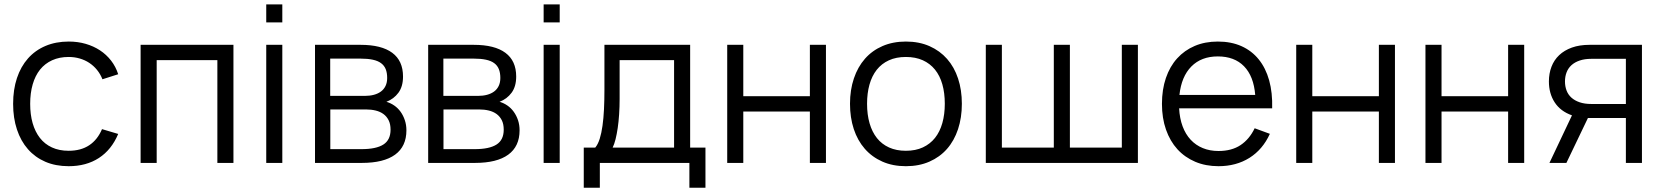

<svg xmlns="http://www.w3.org/2000/svg" viewBox="-20 -745 7598 878"><path d="M294 15Q234.5 15 187.5 -5.2Q140.5 -25.5 107.8 -62.8Q75 -100 57.5 -152.8Q40 -205.5 40 -270Q40 -335.5 57.5 -388Q75 -440.5 108 -477.8Q141 -515 188.2 -535Q235.5 -555 294.5 -555Q335.5 -555 371.8 -544.5Q408 -534 437.2 -514.8Q466.5 -495.5 488 -467.8Q509.5 -440 520.5 -405.5L448.5 -382.5Q439 -406.5 423.5 -425.5Q408 -444.5 388.2 -457.5Q368.5 -470.5 344.5 -477.5Q320.5 -484.5 294 -484.5Q251.5 -484.5 218.5 -469.5Q185.5 -454.5 163.2 -426.8Q141 -399 129.5 -359.2Q118 -319.5 118 -270Q118 -221.5 129.2 -182Q140.5 -142.5 162.5 -114.2Q184.5 -86 217.5 -70.8Q250.5 -55.5 294 -55.5Q350 -55.5 388 -80.8Q426 -106 446.5 -154.5L520.5 -132.5Q490 -60 432.2 -22.5Q374.5 15 294 15Z M623 0V-540H1047.5V0H974V-470H696.5V0Z M1197.5 -642.5V-725H1271V-642.5ZM1197.5 0V-540H1271V0Z M1634.5 0H1420.5V-540H1629Q1724.5 -540 1773.8 -503.5Q1823 -467 1823 -395Q1823 -349.5 1802 -321Q1781 -292.5 1747 -279.5Q1766 -274 1782.8 -262.5Q1799.5 -251 1811.8 -234Q1824 -217 1831.2 -195.5Q1838.5 -174 1838.5 -149Q1838.5 -75.5 1786.8 -37.8Q1735 0 1634.5 0ZM1628 -477H1490V-306.5H1648Q1671 -306.5 1689.8 -311.5Q1708.5 -316.5 1722 -326.5Q1735.5 -336.5 1743 -352Q1750.5 -367.5 1750.5 -388.5Q1750.5 -412 1743.8 -428.8Q1737 -445.5 1722.5 -456.2Q1708 -467 1684.5 -472Q1661 -477 1628 -477ZM1633 -63Q1700 -63 1733 -84Q1766 -105 1766 -152Q1766 -177.5 1757.2 -195Q1748.5 -212.5 1733.5 -223.5Q1718.5 -234.5 1698 -239.5Q1677.5 -244.5 1654 -244.5H1490.5V-63Z M2152 0H1938V-540H2146.5Q2242 -540 2291.2 -503.5Q2340.5 -467 2340.5 -395Q2340.5 -349.5 2319.5 -321Q2298.5 -292.5 2264.5 -279.5Q2283.5 -274 2300.2 -262.5Q2317 -251 2329.2 -234Q2341.5 -217 2348.8 -195.5Q2356 -174 2356 -149Q2356 -75.5 2304.2 -37.8Q2252.5 0 2152 0ZM2145.5 -477H2007.5V-306.5H2165.5Q2188.5 -306.5 2207.2 -311.5Q2226 -316.5 2239.5 -326.5Q2253 -336.5 2260.5 -352Q2268 -367.5 2268 -388.5Q2268 -412 2261.2 -428.8Q2254.5 -445.5 2240 -456.2Q2225.5 -467 2202 -472Q2178.5 -477 2145.5 -477ZM2150.5 -63Q2217.5 -63 2250.5 -84Q2283.5 -105 2283.5 -152Q2283.5 -177.5 2274.8 -195Q2266 -212.5 2251 -223.5Q2236 -234.5 2215.5 -239.5Q2195 -244.5 2171.5 -244.5H2008V-63Z M2466 -642.5V-725H2539.5V-642.5ZM2466 0V-540H2539.5V0Z M2649.5 -70H2702Q2714.5 -85 2722.5 -110.5Q2730.5 -136 2735.2 -170Q2740 -204 2742 -245.5Q2744 -287 2744 -333.5V-540H3136V-70H3206V113.5H3132.5V0H2723V113.5H2649.5ZM3062.5 -70V-470H2813.5V-292.5Q2813.5 -256 2811.2 -222.2Q2809 -188.5 2804.8 -159.8Q2800.5 -131 2794.8 -108Q2789 -85 2781.5 -70Z M3305.5 0V-540H3379V-305H3683.5V-540H3757V0H3683.5V-235H3379V0Z M4122.5 15Q4062.5 15 4015 -6Q3967.5 -27 3934.5 -64.8Q3901.5 -102.5 3884.2 -155Q3867 -207.5 3867 -270.5Q3867 -334 3884.8 -386.5Q3902.5 -439 3935.5 -476.5Q3968.5 -514 4016 -534.5Q4063.5 -555 4122.5 -555Q4183 -555 4230.5 -534Q4278 -513 4311 -475.5Q4344 -438 4361.2 -385.8Q4378.5 -333.5 4378.5 -270.5Q4378.5 -207 4361 -154.2Q4343.5 -101.5 4310.5 -64Q4277.5 -26.5 4230 -5.8Q4182.5 15 4122.5 15ZM4122.5 -55.5Q4167 -55.5 4200.2 -71Q4233.5 -86.5 4255.8 -114.5Q4278 -142.5 4289.2 -182.2Q4300.5 -222 4300.5 -270.5Q4300.5 -320 4289.2 -359.5Q4278 -399 4255.5 -426.8Q4233 -454.5 4199.8 -469.5Q4166.5 -484.5 4122.5 -484.5Q4078 -484.5 4044.8 -469.2Q4011.5 -454 3989.2 -425.8Q3967 -397.5 3956 -358Q3945 -318.5 3945 -270.5Q3945 -221 3956.5 -181.2Q3968 -141.5 3990.2 -113.5Q4012.5 -85.5 4045.8 -70.5Q4079 -55.5 4122.5 -55.5Z M4488 -540H4561.5V-70H4799V-540H4872.5V-70H5110V-540H5183.5V0H4488Z M5552 -54.5Q5612.5 -54.5 5653 -81.5Q5693.5 -108.5 5717.5 -158.5L5787 -133Q5754.5 -61.5 5693.8 -23.2Q5633 15 5552 15Q5493.5 15 5445.8 -5.2Q5398 -25.5 5364.2 -62.5Q5330.5 -99.5 5312 -152.2Q5293.5 -205 5293.5 -270Q5293.5 -335.5 5311.5 -388.2Q5329.5 -441 5363 -478Q5396.5 -515 5443.5 -535Q5490.5 -555 5549 -555Q5610 -555 5657 -534Q5704 -513 5736 -473.5Q5768 -434 5783.8 -377.5Q5799.5 -321 5797.5 -249.5H5372Q5374.5 -203.5 5388 -167.2Q5401.5 -131 5424.8 -106Q5448 -81 5480.2 -67.8Q5512.5 -54.5 5552 -54.5ZM5720 -311Q5713 -396.5 5669 -441.8Q5625 -487 5549 -487Q5473.5 -487 5428 -441Q5382.5 -395 5373.5 -311Z M5907.5 0V-540H5981V-305H6285.5V-540H6359V0H6285.5V-235H5981V0Z M6498.5 0V-540H6572V-305H6876.5V-540H6950V0H6876.5V-235H6572V0Z M7065.5 0 7168.5 -217.5Q7116 -236 7089.5 -276.8Q7063 -317.5 7063 -372.5Q7063 -409 7074.8 -439.8Q7086.5 -470.5 7110 -492.8Q7133.5 -515 7168.2 -527.5Q7203 -540 7249 -540H7488.5V0H7415V-205.5H7249H7241.5L7143 0ZM7257 -476Q7226.5 -476 7203.8 -468.2Q7181 -460.5 7166 -446.8Q7151 -433 7143.8 -414Q7136.5 -395 7136.5 -372.5Q7136.5 -350 7143.8 -331Q7151 -312 7166 -298.5Q7181 -285 7203.8 -277.2Q7226.5 -269.5 7257 -269.5H7415V-476Z"/></svg>

Font: Vela Sans
Style: Regular
Weight: 400
Designer: Principal design: Mikhail Sharanda - project Manrope.
Design modification: Ravid Balaliev
Foundry: Mikhail Sharanda
Version: Version 1.001